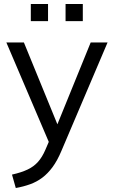

<svg xmlns="http://www.w3.org/2000/svg" viewBox="-20 -715 571 962"><path d="M59.1 227 40.1 159.8Q87.1 149.3 118.3 134.4Q149.5 119.6 170.5 95.9Q191.5 72.3 207.1 36.1L232.7 -23.4L230.7 10.7L11.8 -502.3H99.7L280.5 -60.6H254.7L434.4 -502.3H519L287.4 41.8Q267.1 90 243.3 122.3Q219.4 154.6 191.9 175.3Q164.3 196 131.3 208Q98.3 220 59.1 227ZM308.5 -609.2V-695H394.9V-609.2ZM134.4 -609.2V-695H220.7V-609.2Z"/></svg>

Font: Mulish ExtraLight
Style: Regular
Weight: 200
Designer: Vernon Adams
Foundry: Vernon Adams
Version: Version 3.603